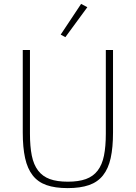

<svg xmlns="http://www.w3.org/2000/svg" viewBox="-20 -955 698 987"><path d="M134 -698V-268Q134 -202 143.5 -155Q153 -108 176 -78Q199 -48 236 -34.5Q273 -21 329 -21Q384 -21 421.5 -34.5Q459 -48 482 -78Q505 -108 514.5 -155Q524 -202 524 -268V-698H561V-274Q561 -197 549 -142.5Q537 -88 509.5 -53.5Q482 -19 437.5 -3.5Q393 12 328 12Q263 12 219 -3.5Q175 -19 148 -53.5Q121 -88 109 -142.5Q97 -197 97 -274V-698ZM316 -764 292 -777 397 -935 429 -918Z"/></svg>

Font: IBM Plex Sans ExtLt
Style: Regular
Weight: 200
Designer: Mike Abbink, Paul van der Laan, Pieter van Rosmalen
Foundry: Bold Monday
Version: Version 3.005